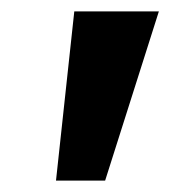

<svg xmlns="http://www.w3.org/2000/svg" viewBox="-20 -710 298 336"><path d="M78 -394 110 -690H258L164 -394Z"/></svg>

Font: Radio Canada Big SemiBold
Style: Italic
Weight: 600
Italic angle: -12°
Designer: Étienne Aubert Bonn
Foundry: Coppers and Brasses
Version: Version 1.001